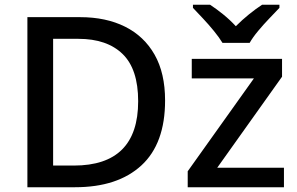

<svg xmlns="http://www.w3.org/2000/svg" viewBox="-20 -786 1248 806"><path d="M673 -364Q673 -183 573.5 -91.5Q474 0 295 0H95V-714H316Q425 -714 505 -674Q585 -634 629 -556.5Q673 -479 673 -364ZM560 -361Q560 -496 494.5 -559.5Q429 -623 309 -623H203V-91H290Q560 -91 560 -361ZM1172 0H768V-67L1046 -457H785V-539H1164V-464L892 -82H1172ZM914 -606Q900 -629 878 -656Q856 -683 832 -708.5Q808 -734 790 -753V-766H862Q888 -749 916.5 -726Q945 -703 970 -676Q997 -703 1025.5 -726Q1054 -749 1080 -766H1153V-753Q1135 -734 1110.5 -708.5Q1086 -683 1063.5 -656Q1041 -629 1028 -606Z"/></svg>

Font: Noto Sans Medium
Style: Regular
Weight: 500
Designer: Monotype Design Team
Foundry: Monotype Imaging Inc.
Version: Version 2.007